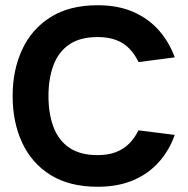

<svg xmlns="http://www.w3.org/2000/svg" viewBox="-20 -698 720 734"><path d="M648 -182.3Q628 -124.7 588.5 -79.7Q549 -34.7 490.2 -9.3Q431.3 16 353.3 16Q245.7 16 173.3 -29Q101 -74 64.7 -152.5Q28.3 -231 28.3 -331Q28.3 -430 64.7 -508.5Q101 -587 173.3 -632.5Q245.7 -678 353.3 -678Q431.7 -678 490.2 -652.2Q548.7 -626.3 588 -581.3Q627.3 -536.3 648 -478.7L509.7 -460.7Q495.7 -489.7 475.3 -511.3Q455 -533 424.8 -544.7Q394.7 -556.3 353.3 -556.3Q285.7 -556.3 244.3 -527.7Q203 -499 184.2 -448.2Q165.3 -397.3 165.3 -331Q165.3 -264 184.2 -213.2Q203 -162.3 244.3 -133.7Q285.7 -105 353.3 -105Q394.7 -105 424.2 -116.8Q453.7 -128.7 474.5 -149.8Q495.3 -171 509.3 -199.7Z"/></svg>

Font: Nata Sans
Style: Regular
Weight: 400
Designer: Daniel Uzquiano Cruz
Version: Version 1.001